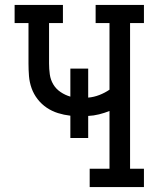

<svg xmlns="http://www.w3.org/2000/svg" viewBox="-20 -755 640 775"><path d="M342 0V-74H422V-307Q402 -299 380 -293.5Q358 -288 336 -287V-198H264V-288Q238 -291 214 -298.5Q190 -306 169 -320Q148 -334 132 -354.5Q116 -375 107.5 -399Q99 -423 97 -448Q95 -473 95 -499V-662H39V-735H234V-662H178V-499Q178 -477 181 -455Q184 -433 195 -414.5Q206 -396 224.5 -383.5Q243 -371 264 -365V-478H336V-361Q359 -363 381 -371.5Q403 -380 422 -393V-662H366V-735H561V-662H505V-74H561V0Z"/></svg>

Font: Iosevka HT Extended
Style: Regular
Weight: 400
Width: 7
Monospace: yes
Designer: Belleve Invis
Foundry: Belleve Invis
Version: Version 32.3.0; ttfautohint (v1.8.4)